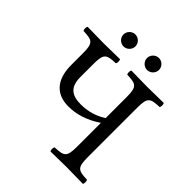

<svg xmlns="http://www.w3.org/2000/svg" viewBox="-219 -947 1089 1089"><g transform="rotate(45 325.0 -403.0)"><path d="M102 -523V-428C102 -329 143 -250 257 -250C314 -250 381 -266 453 -315V-122C453 -39 436 -34 366 -31C360 -25 360 -4 366 2C405 1 460 0 496 0C532 0 586 1 625 2C631 -4 631 -25 625 -31C555 -34 538 -39 538 -122V-523C538 -606 555 -611 625 -614C631 -620 631 -641 625 -647C587 -646 532 -645 495 -645C459 -645 404 -646 366 -647C360 -641 360 -620 366 -614C436 -611 453 -606 453 -523V-353C390 -312 328 -308 299 -308C227 -308 187 -335 187 -417V-523C187 -606 204 -611 274 -614C280 -620 280 -641 274 -647C235 -646 180 -645 144 -645C108 -645 55 -646 15 -647C9 -641 9 -620 15 -614C85 -611 102 -606 102 -523ZM189 -760C189 -734 211 -712 237 -712C263 -712 285 -734 285 -760C285 -786 263 -808 237 -808C211 -808 189 -786 189 -760ZM378 -760C378 -734 400 -712 426 -712C452 -712 474 -734 474 -760C474 -786 452 -808 426 -808C400 -808 378 -786 378 -760Z"/></g></svg>

Font: Libertinus Math
Style: Regular
Weight: 400
Designer: Philipp H. Poll, Khaled Hosny
Foundry: Caleb Maclennan
Version: Version 7.050;RELEASE